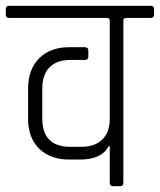

<svg xmlns="http://www.w3.org/2000/svg" viewBox="-34 -643 552 663"><path d="M392 -572V-12Q392 0 381 0H356Q345 0 345 -12V-138H341Q317 -92 242 -92H205Q140 -92 101.5 -129.5Q63 -167 63 -232V-339Q64 -405 102 -442.5Q140 -480 205 -480H258Q271 -480 271 -469V-447Q271 -436 258 -436H209Q162 -436 137 -410.5Q112 -385 112 -337V-234Q112 -136 209 -136H246Q294 -136 319.5 -161.5Q345 -187 345 -232V-572Q345 -581 335 -581H-2Q-14 -581 -14 -593V-612Q-14 -623 -2 -623H486Q498 -623 498 -612V-593Q498 -581 486 -581H402Q392 -581 392 -572Z"/></svg>

Font: Rajdhani
Style: Regular
Weight: 400
Designer: Satya Rajpurohit, Jyotish Sonowal
Foundry: Indian Type Foundry
Version: Version 1.201;PS 1.0;hotconv 1.0.78;makeotf.lib2.5.61930; tt